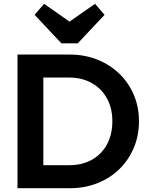

<svg xmlns="http://www.w3.org/2000/svg" viewBox="-20 -990 787 1010"><path d="M165 0V-121H344Q412 -121 463 -149.5Q514 -178 542.5 -230Q571 -282 571 -353Q571 -422 542 -473.5Q513 -525 462 -553.5Q411 -582 344 -582H162V-703H346Q424 -703 490.5 -677Q557 -651 606.5 -603.5Q656 -556 683.5 -492Q711 -428 711 -352Q711 -276 683.5 -211.5Q656 -147 607 -99.5Q558 -52 491.5 -26Q425 0 348 0ZM72 0V-703H208V0ZM480 -970 530 -912 389 -762H303L162 -912L212 -970L393 -843H298Z"/></svg>

Font: Outfit Thin SemiBold
Style: Regular
Weight: 600
Version: Version 1.100;gftools[0.9.27]